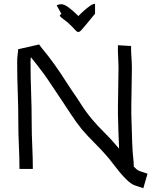

<svg xmlns="http://www.w3.org/2000/svg" viewBox="-20 -886 806 1006"><path d="M753 24 731 100Q724 98 709.5 93Q695 88 683 84Q666 77 645.5 57.5Q625 38 605 13.5Q585 -11 568 -33.5Q551 -56 540 -68Q510 -103 476 -136.5Q442 -170 410 -207Q379 -245 351 -288.5Q323 -332 295 -373Q267 -414 239.5 -456Q212 -498 180 -538Q172 -549 162.5 -560.5Q153 -572 143 -585L142 -587Q141 -580 140.5 -573.5Q140 -567 140 -561Q140 -482 143 -403Q146 -324 146 -244Q146 -184 149 -122.5Q152 -61 152 -1H82Q82 -60 79 -121Q76 -182 76 -244Q76 -323 73 -402Q70 -481 70 -561Q70 -584 72.5 -600.5Q75 -617 75 -628L185 -653Q187 -650 190.5 -645.5Q194 -641 199 -634Q206 -626 215 -614.5Q224 -603 236 -588Q266 -549 295.5 -505Q325 -461 353 -417Q381 -377 406.5 -337Q432 -297 464 -259Q490 -228 524 -194.5Q558 -161 593 -120Q597 -115 604 -107Q602 -152 600.5 -197Q599 -242 598 -286V-329Q598 -379 599.5 -428Q601 -477 601 -526Q601 -552 599 -586.5Q597 -621 598 -649L667 -645Q666 -623 668.5 -590Q671 -557 671 -526Q671 -476 669.5 -426.5Q668 -377 668 -329V-288Q670 -239 671 -190Q672 -141 675 -91Q676 -75 678.5 -54.5Q681 -34 681 -13Q698 5 707 8Q705 8 714 11Q723 14 735 18Q747 22 753 24ZM128 -606Q129 -604 130 -603ZM478 -814Q478 -814 467 -801Q456 -788 442 -770.5Q428 -753 417 -740.5Q406 -728 406 -728Q396 -717 388.5 -718.5Q381 -720 371 -732Q370 -734 365.5 -738.5Q361 -743 354 -750Q333 -771 316.5 -782.5Q300 -794 295 -800.5Q290 -807 302 -813L277 -858Q291 -865 305 -863.5Q319 -862 339 -847.5Q359 -833 391 -802Q404 -816 420.5 -830.5Q437 -845 452 -855.5Q467 -866 478 -866ZM415 -775Q413 -778 411 -780Z"/></svg>

Font: Syne
Style: Italic
Weight: 400
Italic angle: -9°
Designer: Lucas Descroix
Foundry: Bonjour Monde
Version: Version 2.000; ttfautohint (v1.8.3)